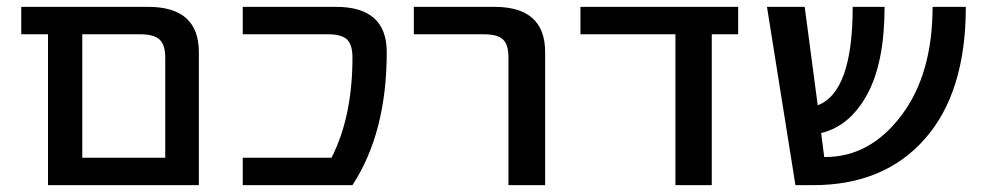

<svg xmlns="http://www.w3.org/2000/svg" viewBox="-20 -540 2869 560"><path d="M462 -372Q462 -409 445.5 -424.5Q429 -440 389 -440H220V-80H462ZM220 0H120V-440H42V-520H412Q560 -520 560 -388V0Z M960 -520Q1108 -520 1108 -388Q1108 -153 1008 0H688V-80H947Q1008 -200 1008 -372Q1008 -410 992 -425Q976 -440 936 -440H688V-520Z M1187 -440V-520H1422Q1570 -520 1570 -388V0H1463V-372Q1463 -410 1447 -425Q1431 -440 1391 -440Z M2056 0H1950V-440H1673V-520H2133V-440H2056Z M2797 -520Q2797 -271 2678 -135.5Q2559 0 2352 0H2300L2217 -520H2327L2365 -233Q2467 -271 2467 -520H2560Q2560 -358 2509.5 -265Q2459 -172 2375 -152L2384 -82H2387Q2517 -82 2608.5 -202.5Q2700 -323 2700 -520Z"/></svg>

Font: Mplus 1p Medium
Style: Regular
Weight: 500
Version: Version 1.061